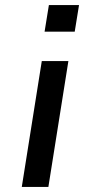

<svg xmlns="http://www.w3.org/2000/svg" viewBox="-20 -738 354 758"><path d="M156 -613 173 -718H292L275 -613ZM66 0 145 -497H250L171 0Z"/></svg>

Font: Nunito Sans 7pt SemiExpanded Medium
Style: Italic
Weight: 500
Width: 6
Italic angle: -9°
Designer: Vernon Adams
Foundry: Vernon Adams
Version: Version 3.101;gftools[0.9.27]